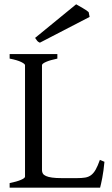

<svg xmlns="http://www.w3.org/2000/svg" viewBox="-20 -864 516 884"><path d="M460.9 -119.1Q457 -76.7 450.9 -45.4Q444.8 -14.2 440.9 0H24.4V-21Q57.6 -27.8 76.4 -35.9Q95.2 -43.9 95.2 -50.8V-564Q95.2 -569.8 77.4 -578.6Q59.6 -587.4 24.4 -594.2V-615.2H244.1V-594.2Q210.9 -587.4 192.1 -579.1Q173.3 -570.8 173.3 -564V-80.1Q173.3 -71.3 177.5 -64.7Q181.6 -58.1 191.9 -53.5Q202.1 -48.8 219.7 -46.4Q237.3 -43.9 264.2 -43.9H334Q356.4 -43.9 371.8 -46.4Q387.2 -48.8 398.9 -57.4Q410.6 -65.9 420.2 -82.5Q429.7 -99.1 439.9 -127.9ZM163.6 -667.5Q155.3 -670.9 151.6 -675.5Q147.9 -680.2 141.6 -689.5L330.6 -844.2Q335.4 -841.3 343.8 -836.7Q352.1 -832 360.8 -826.9Q369.6 -821.8 377 -816.9Q384.3 -812 388.2 -808.1L392.6 -786.1Z"/></svg>

Font: Gentium Plus APac
Style: Regular
Weight: 400
Designer: J. Victor Gaultney, Annie Olsen, Iska Routamaa, Becca Hirsbrunner
Foundry: SIL International
Version: Version 5.000